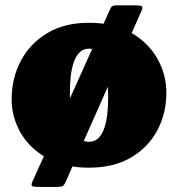

<svg xmlns="http://www.w3.org/2000/svg" viewBox="-20 -628 688 742"><path d="M437.5 -607.5Q421 -607.5 415.5 -605Q410 -602.5 406 -593.5L105 74.5Q98.5 89.5 105.8 92Q113 94.5 139.5 94.5H194.5Q215 94.5 221.2 91.5Q227.5 88.5 232.5 77.5L527 -586.5Q533.5 -601 527.5 -604.2Q521.5 -607.5 496.5 -607.5ZM250 -270Q250 -301.5 253.2 -331.8Q256.5 -362 264.8 -386.5Q273 -411 287.5 -425.5Q302 -440 324 -440Q353.5 -440 369.5 -414.2Q385.5 -388.5 391.8 -345.2Q398 -302 398 -250Q398 -218.5 394.8 -188.2Q391.5 -158 383.2 -133.5Q375 -109 360.5 -94.5Q346 -80 324 -80Q294.5 -80 278.5 -105.8Q262.5 -131.5 256.2 -174.8Q250 -218 250 -270ZM25 -245Q25 -175 60 -114.5Q95 -54 161.8 -17Q228.5 20 324 20Q419.5 20 486.2 -19.2Q553 -58.5 588 -124.2Q623 -190 623 -270Q623 -340 588 -401.8Q553 -463.5 486.2 -501.8Q419.5 -540 324 -540Q228.5 -540 161.8 -499.5Q95 -459 60 -392Q25 -325 25 -245Z"/></svg>

Font: Besley Black
Style: Regular
Weight: 900
Designer: Owen Earl
Foundry: indestructible type*
Version: Version 2.001